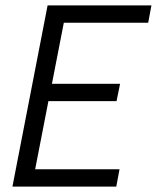

<svg xmlns="http://www.w3.org/2000/svg" viewBox="-20 -690 590 710"><path d="M26 0 156 -670H540L528 -606H216L172 -380H424L411 -316H159L110 -64H422L410 0Z"/></svg>

Font: Lode Term
Style: Italic
Weight: 400
Italic angle: -11°
Monospace: yes
Designer: Belleve Invis
Foundry: Belleve Invis
Version: Version 29.2.0